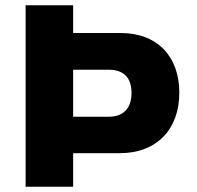

<svg xmlns="http://www.w3.org/2000/svg" viewBox="-20 -707 747 727"><path d="M77 0H257V-127H434C573 -127 659 -217 659 -356C659 -492 577 -582 437 -582H257V-687H77ZM257 -265V-443H392C449 -443 478 -412 478 -355C478 -297 447 -265 392 -265Z"/></svg>

Font: Archivo ExtraBold
Style: Regular
Weight: 800
Designer: Hector Gatti
Foundry: Omnibus-Type
Version: Version 2.001